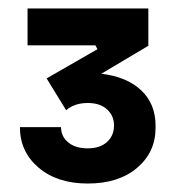

<svg xmlns="http://www.w3.org/2000/svg" viewBox="-20 -842 421 453"><path d="M187 -409Q115 -409 71 -446.5Q27 -484 27 -542H124Q124 -520 141 -506Q158 -492 187 -492Q216 -492 232.5 -507Q249 -522 249 -546Q249 -569 232.5 -584Q216 -599 187 -599Q156 -599 136 -582L90 -657L210 -726L205 -735H45V-822H330V-734L219 -668Q279 -661 313 -629Q347 -597 347 -546V-540Q347 -483 303.5 -446Q260 -409 187 -409Z"/></svg>

Font: Cazoo Sans SemiBold
Style: Regular
Weight: 600
Designer: Jonathan Barnbrook, Julián Moncada
Foundry: Barnbrook Fonts
Version: Version 2.000;Glyphs 3.2.3 (3260)